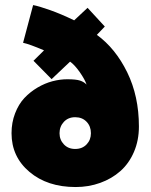

<svg xmlns="http://www.w3.org/2000/svg" viewBox="-20 -742 607 774"><path d="M26.5 -205Q26.5 -248 40.8 -285Q55 -322 78.2 -346.8Q101.5 -371.5 131.2 -389Q161 -406.5 191.5 -414.5Q222 -422.5 251 -422.5Q286.5 -422.5 302.5 -417.2Q318.5 -412 329 -401Q322.5 -421 301.8 -450.8Q281 -480.5 262.5 -493.5L188 -423L115 -497L157.5 -539Q99 -564 73 -569.5L113.5 -721.5Q136 -717.5 181.2 -701.5Q226.5 -685.5 279 -660L333 -710.5L402.5 -635L370.5 -601.5Q445.5 -547 492.8 -450.5Q540 -354 540 -232Q540 -176 520 -129.5Q500 -83 465.2 -52.2Q430.5 -21.5 384 -4.8Q337.5 12 285 12Q171 12 98.8 -49Q26.5 -110 26.5 -205ZM220 -205Q220 -178.5 237.5 -160Q255 -141.5 283 -141.5Q311.5 -141.5 329 -159.8Q346.5 -178 346.5 -205Q346.5 -233 329 -251.2Q311.5 -269.5 283 -269.5Q255 -269.5 237.5 -250.8Q220 -232 220 -205Z"/></svg>

Font: League Spartan Black
Style: Regular
Weight: 900
Foundry: The League of Moveable Type
Version: Version 2.002